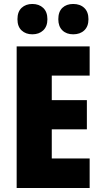

<svg xmlns="http://www.w3.org/2000/svg" viewBox="-20 -948 515 968"><path d="M432 0H64V-714H432V-567H241V-443H418V-296H241V-149H432ZM68 -851Q68 -889 89 -908.5Q110 -928 143 -928Q177 -928 198 -908Q219 -888 219 -851Q219 -815 198 -795Q177 -775 143 -775Q110 -775 89 -794.5Q68 -814 68 -851ZM274 -851Q274 -889 294.5 -908.5Q315 -928 349 -928Q384 -928 405 -908Q426 -888 426 -851Q426 -815 405 -795Q384 -775 349 -775Q315 -775 294.5 -795Q274 -815 274 -851Z"/></svg>

Font: Noto Sans Lao UI Cond Blk
Style: Regular
Weight: 900
Width: 3
Designer: Monotype Design Team
Foundry: Monotype Imaging Inc.
Version: Version 2.000; ttfautohint (v1.8.4.7-5d5b)